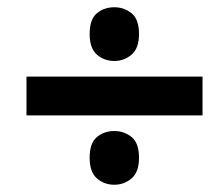

<svg xmlns="http://www.w3.org/2000/svg" viewBox="-20 -617 612 529"><path d="M295 -449Q267 -449 247 -466.5Q227 -484 227 -523Q227 -564 247 -580.5Q267 -597 295 -597Q322 -597 342.5 -580.5Q363 -564 363 -523Q363 -484 342.5 -466.5Q322 -449 295 -449ZM53 -299V-406H538V-299ZM295 -108Q267 -108 247 -125.5Q227 -143 227 -182Q227 -223 247 -239.5Q267 -256 295 -256Q322 -256 342.5 -239.5Q363 -223 363 -182Q363 -143 342.5 -125.5Q322 -108 295 -108Z"/></svg>

Font: BC Sans
Style: Bold Italic
Weight: 700
Italic angle: -12°
Designer: Monotype Design Team
Province of B.C.
Foundry: Monotype Imaging Inc.
Version: Version 2.000;GOOG;noto-source:20170915:90ef993387c0